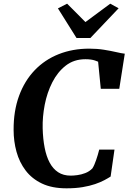

<svg xmlns="http://www.w3.org/2000/svg" viewBox="-20 -1016 698 1044"><path d="M341.5 8Q263 8 208.2 -18Q153.5 -44 119.5 -88.8Q85.5 -133.5 69.8 -190.5Q54 -247.5 54 -309.5Q53.5 -412.5 83.5 -494.5Q113.5 -576.5 168.5 -634Q223.5 -691.5 299.2 -721.5Q375 -751.5 465.5 -751.5Q508 -751.5 545.2 -745.5Q582.5 -739.5 611.5 -732.8Q640.5 -726 658.5 -724L628.5 -533H528L513.5 -680.5Q505.5 -684 495.8 -687.2Q486 -690.5 473.5 -692.2Q461 -694 444.5 -694Q382 -694 337.5 -659.2Q293 -624.5 264.5 -568.5Q236 -512.5 223.2 -446.5Q210.5 -380.5 212 -318.5Q213.5 -260.5 222.8 -213Q232 -165.5 250 -131.8Q268 -98 296.2 -79.5Q324.5 -61 364.5 -61Q379.5 -61 400.8 -63.8Q422 -66.5 444 -75Q466 -83.5 482.5 -100.5Q488.5 -110 493.5 -121.8Q498.5 -133.5 503 -146.8Q507.5 -160 511.8 -174.2Q516 -188.5 519.5 -202.5H602.5L581.5 -56Q567.5 -47 546.8 -36Q526 -25 497 -15Q468 -5 429.5 1.5Q391 8 341.5 8ZM396 -809.5 295 -970.5 345 -996Q370 -971 395 -946Q420 -921 444.5 -896Q478.5 -921 512 -946Q545.5 -971 579.5 -996L625 -971L471.5 -809.5Z"/></svg>

Font: Merriweather 20pt
Style: Bold Italic
Weight: 700
Italic angle: -7.8°
Version: Version 2.101